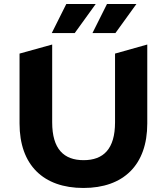

<svg xmlns="http://www.w3.org/2000/svg" viewBox="-20 -921 828 953"><path d="M237 -757H351L455 -901H309ZM439 -757H553L657 -901H511ZM394 12C593 12 711 -102 711 -308V-700L551 -655V-314C551 -181 493 -126 395 -126C297 -126 239 -181 239 -314V-700L77 -655V-308C77 -102 195 12 394 12Z"/></svg>

Font: Talent SemiBold
Style: Bold
Weight: 700
Designer: Mike Powis
Version: Version 1.001;hotconv 1.0.109;makeotfexe 2.5.65596